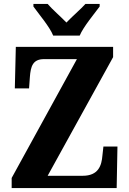

<svg xmlns="http://www.w3.org/2000/svg" viewBox="-20 -951 653 971"><path d="M249 -771H383C402 -816 456 -880 484 -918V-931H412C390 -906 342 -865 316 -837C289 -865 242 -906 221 -931H149V-918C176 -880 231 -816 249 -771ZM39 0H570L574 -210H503L498 -165C494 -114 478 -62 398 -62H221L552 -662V-714H60L55 -504H127L131 -560C135 -616 146 -652 203 -652H369L39 -51Z"/></svg>

Font: Noto Serif Condensed ExtraBold
Style: Regular
Weight: 800
Width: 3
Designer: Monotype Design Team
Foundry: Monotype Imaging Inc.
Version: Version 2.013